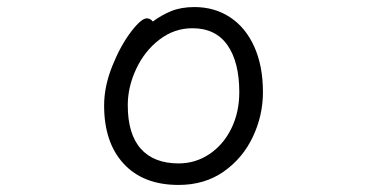

<svg xmlns="http://www.w3.org/2000/svg" viewBox="-20 -506 1040 544"><path d="M531 -486Q588 -486 632 -457Q676 -428 700.5 -373.5Q725 -319 725 -245Q725 -179 696.5 -118.5Q668 -58 614 -20Q560 18 486 18Q386 18 330.5 -42Q275 -102 275 -207Q275 -261 298 -318.5Q321 -376 350.5 -415Q380 -454 396 -454Q406 -454 413 -445Q437 -463 465 -474.5Q493 -486 531 -486ZM658 -245Q658 -330 624.5 -378Q591 -426 525 -426Q474 -426 432 -394Q390 -362 366 -311Q342 -260 342 -208Q342 -126 379 -84.5Q416 -43 486 -43Q534 -43 573.5 -69.5Q613 -96 635.5 -142Q658 -188 658 -245Z"/></svg>

Font: Iansui
Style: Regular
Weight: 400
Designer: But Ko / Fontworks Inc.
Foundry: zi-hi.com / Fontworks Inc.
Version: Version 1.002